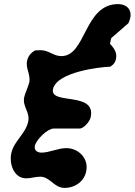

<svg xmlns="http://www.w3.org/2000/svg" viewBox="-20 -847 660 941"><path d="M177 19C226 19 244 74 297 74C346 74 391 44 402 -5C417 -69 366 -121 305 -121C263 -121 223 -99 183 -99C163 -99 146 -110 151 -133C158 -163 213 -217 243 -217H370C391 -217 420 -252 424 -271C454 -402 221 -330 240 -411C259 -494 469 -519 520 -520C535 -529 545 -541 548 -556C556 -590 538 -611 519 -633L525 -660L609 -733C610 -735 617 -751 618 -757C628 -800 600 -827 559 -827C391 -827 403 -572 281 -572C241 -572 220 -601 179 -601C175 -601 156 -600 152 -600C131 -588 118 -572 113 -550C104 -511 132 -482 123 -442C117 -418 105 -396 99 -372C88 -324 129 -298 118 -250C105 -192 49 -155 36 -99C23 -43 49 27 108 27C133 27 153 19 177 19Z"/></svg>

Font: Charger
Style: OversprayIt
Weight: 400
Designer: Jasper
Foundry: Cannot Into Space Fonts
Version: Version 0.980